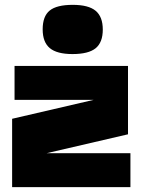

<svg xmlns="http://www.w3.org/2000/svg" viewBox="-20 -772 588 792"><path d="M172 -140H518V0H30V-282L366 -360H40V-500H508V-218ZM156 -651Q156 -705 185 -728.5Q214 -752 280 -752Q345 -752 374.5 -727.5Q404 -703 404 -650Q404 -597 374.5 -573Q345 -549 279 -549Q215 -549 185.5 -573.5Q156 -598 156 -651Z"/></svg>

Font: Fivo Sans Modern ExtBlk
Style: Regular
Weight: 950
Designer: Alexander Slobzheninov
Foundry: Alexander Slobzheninov
Version: 1.0